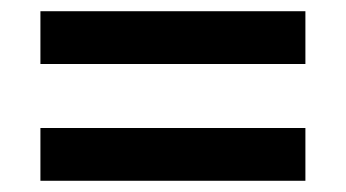

<svg xmlns="http://www.w3.org/2000/svg" viewBox="-20 -523 617 342"><path d="M52 -409V-503H524V-409ZM52 -201V-295H524V-201Z"/></svg>

Font: Noto Sans Lao UI SemBd
Style: Regular
Weight: 600
Designer: Monotype Design Team
Foundry: Monotype Imaging Inc.
Version: Version 2.000; ttfautohint (v1.8.4.7-5d5b)